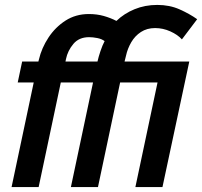

<svg xmlns="http://www.w3.org/2000/svg" viewBox="-20 -760 821 780"><path d="M27 0 117 -425H52L70 -510H136L138 -518Q149 -565 177 -607.5Q205 -650 246.5 -676.5Q288 -703 341 -703Q374 -703 402 -695Q430 -687 453 -675Q484 -705 526.5 -722.5Q569 -740 619 -740Q669 -740 709.5 -722Q750 -704 781 -682L719 -600Q702 -619 672 -632.5Q642 -646 610 -646Q577 -646 552.5 -630Q528 -614 513 -588Q498 -562 492 -534L486 -510H749L640 0H530L620 -425H468L378 0H268L358 -425H227L137 0ZM246 -510H376Q380 -528 388 -552Q396 -576 405 -593Q393 -602 375 -605.5Q357 -609 342 -609Q301 -609 278 -581.5Q255 -554 248 -520Z"/></svg>

Font: Raleway SemiBold
Style: Italic
Weight: 600
Italic angle: -12°
Designer: Matt McInerney, Pablo Impallari, Rodrigo Fuenzalida
Foundry: Matt McInerney, Pablo Impallari, Rodrigo Fuenzalida
Version: Version 4.026